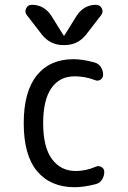

<svg xmlns="http://www.w3.org/2000/svg" viewBox="-20 -780 540 810"><path d="M156.2 -634.8 92.8 -716.8Q83 -729.5 90.3 -744.6Q97.7 -759.8 114.3 -759.8Q166 -759.8 196.3 -713.9L248 -630.9Q248 -629.9 250 -629.9Q252 -629.9 252 -630.9L303.7 -713.9Q334 -759.8 385.7 -759.8Q401.4 -759.8 409.2 -745.1Q417 -730.5 407.2 -716.8L343.8 -634.8Q308.6 -589.8 252.9 -589.8H247.1Q191.4 -589.8 156.2 -634.8ZM294.9 9.8Q193.4 9.8 136.7 -57.6Q80.1 -125 80.1 -259.8Q80.1 -393.6 135.3 -461.9Q190.4 -530.3 290 -530.3Q329.1 -530.3 377.9 -516.6Q394.5 -512.7 404.8 -498Q415 -483.4 415 -464.8Q415 -451.2 403.8 -443.8Q392.6 -436.5 379.9 -442.4Q338.9 -458 294.9 -458Q231.4 -458 196.8 -408.2Q162.1 -358.4 162.1 -259.8Q162.1 -159.2 199.2 -108.9Q236.3 -58.6 299.8 -58.6Q342.8 -58.6 384.8 -77.1Q396.5 -82 408.2 -75.2Q419.9 -68.4 419.9 -54.7Q419.9 -37.1 410.2 -22Q400.4 -6.8 382.8 -2.9Q334 9.8 294.9 9.8Z"/></svg>

Font: Rounded Mgen+ 2m regular
Style: Regular
Weight: 400
Designer: [Source Han Sans]
Ryoko NISHIZUKA  (kana & ideographs); Paul D. Hunt (Latin, Greek & Cyrillic); Wenlong ZHANG  (bopomofo
Version: Version 1.059.20150602